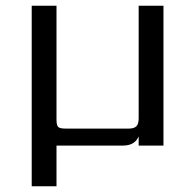

<svg xmlns="http://www.w3.org/2000/svg" viewBox="-20 -505 677 666"><path d="M461 -485H547V0H461V-32Q448 0 406 0H176V141H90V-485H176V-90Q176 -70 182 -64.5Q188 -59 207 -59H427Q445 -59 453 -67Q461 -75 461 -94Z"/></svg>

Font: Sarpanch
Style: Regular
Weight: 400
Designer: Manushi Parikh (Devanagari and Latin), Jyotish Sonowal (Devanagari)
Foundry: Indian Type Foundry
Version: Version 2.004;PS 1.0;hotconv 1.0.78;makeotf.lib2.5.61930; tt